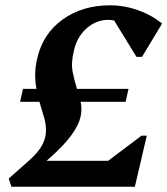

<svg xmlns="http://www.w3.org/2000/svg" viewBox="-20 -706 633 726"><path d="M56 -321 67 -370H118Q113 -395 113 -423.5Q113 -452 121 -486Q142 -578 216.5 -632Q291 -686 397 -686Q449 -686 500.5 -668Q552 -650 593 -617L517 -491H496L412 -628Q402 -631 391 -631Q343 -631 306.5 -598Q270 -565 259 -512Q248 -467 255 -433Q262 -399 271 -370H466L455 -321H285Q291 -294 284.5 -264Q278 -234 250.5 -195.5Q223 -157 164 -105L156 -98H389L515 -193H535L490 0H23L13 -31L90 -99Q126 -131 140 -158.5Q154 -186 154 -212Q154 -238 146 -264.5Q138 -291 129 -321Z"/></svg>

Font: Platypi Medium
Style: Italic
Weight: 500
Italic angle: -13°
Designer: David Sargent
Foundry: Bolt Cutter Type
Version: Version 1.200; ttfautohint (v1.8.4.7-5d5b)